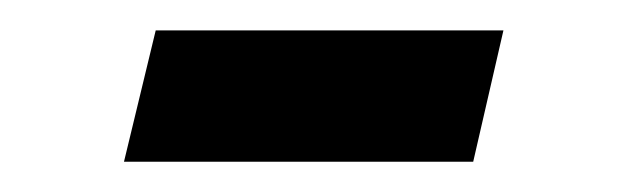

<svg xmlns="http://www.w3.org/2000/svg" viewBox="-20 -525 415 127"><path d="M62 -418 83 -504.9H313L293 -418Z"/></svg>

Font: Linux Libertine O
Style: Semibold
Weight: 700
Designer: Philipp H. Poll
Foundry: Philipp H. Poll
Version: Version 5.0.0